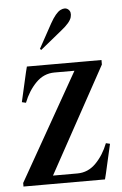

<svg xmlns="http://www.w3.org/2000/svg" viewBox="-53 -767 510 805"><g transform="rotate(-5 202.5 -364.5)"><path d="M13 -15 288 -500H385V-481L121 0H13ZM91 -35H243Q288 -35 321 -68.5Q354 -102 373 -151L390 -147L362 -24L356 0H91ZM54 -349 37 -353 65 -476 71 -500H323V-465H184Q139 -465 106 -431.5Q73 -398 54 -349ZM132 -569 188 -671Q212 -714 232 -724Q252 -734 265 -723Q278 -712 272 -690Q266 -668 228 -638L137 -564Z"/></g></svg>

Font: RL Madena Variable
Style: Regular
Weight: 400
Designer: I Kadek Wantara Putra
Foundry: Roughlines ID
Version: Version 1.000;Glyphs 3.1.2 (3151)